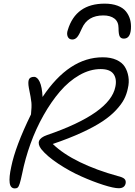

<svg xmlns="http://www.w3.org/2000/svg" viewBox="-20 -1026 743 1059"><path d="M557.1 -1005.9Q598.1 -1005.9 628.2 -994.6Q658.2 -983.4 674.3 -963.4Q690.4 -943.4 697.3 -919.2Q704.1 -895 702.1 -866.2Q698.2 -813 663.1 -813Q647 -813 640.4 -825Q633.8 -836.9 633.8 -871.1Q633.8 -906.2 611.1 -923.6Q588.4 -940.9 549.8 -940.9Q463.4 -940.9 432.1 -870.1Q416.5 -833.5 405.3 -820.8Q394 -808.1 378.9 -808.1Q360.4 -808.1 353.5 -824Q346.7 -839.8 354 -860.8Q397.9 -1005.9 557.1 -1005.9ZM62 13.2Q37.6 13.2 33.4 -17.8Q29.3 -48.8 42 -106Q64.5 -218.3 150.9 -395Q155.3 -437 153.3 -459.7Q151.4 -482.4 139.2 -541Q133.3 -573.7 139.6 -587.9Q146 -602.1 168 -602.1Q186 -602.1 199 -574.5Q211.9 -546.9 214.8 -491.2Q360.8 -710 546.9 -710Q590.8 -710 622.1 -695.8Q653.3 -681.6 668.2 -658Q683.1 -634.3 688.2 -603.3Q693.4 -572.3 685.1 -538.1Q678.7 -506.3 664.3 -478.5Q649.9 -450.7 619.9 -418.5Q589.8 -386.2 545.4 -356.7Q501 -327.1 431.4 -294.9Q361.8 -262.7 271 -231.9Q328.1 -176.8 420.7 -131.8Q513.2 -86.9 628.9 -55.2Q657.7 -48.3 666.7 -39.1Q675.8 -29.8 672.9 -14.2Q667 12.2 634.8 12.2Q607.4 12.2 550 -6.1Q492.7 -24.4 428.5 -53Q364.3 -81.5 301.8 -122.8Q239.3 -164.1 207 -204.1Q168.9 -256.3 238.8 -280.8Q587.4 -400.4 616.2 -546.9Q625.5 -590.3 606.2 -617.7Q586.9 -645 535.2 -645Q476.1 -645 417.7 -611.6Q359.4 -578.1 310.5 -521Q261.7 -463.9 220 -389.9Q178.2 -315.9 148.4 -233.4Q118.7 -150.9 102.1 -67.9Q94.2 -30.8 88.9 -13.9Q83.5 2.9 77.9 8.1Q72.3 13.2 62 13.2Z"/></svg>

Font: Shantell Sans Irregular
Style: Italic
Weight: 300
Italic angle: -11.31°
Designer: Stephen Nixon, Anya Danilova, Shantell Martin
Foundry: Arrow Type
Version: Version 1.006;[9816181b4]